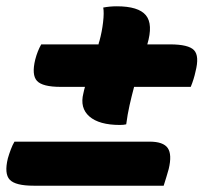

<svg xmlns="http://www.w3.org/2000/svg" viewBox="-31 -620 651 610"><path d="M100 -479H282Q283 -485 285 -490Q293 -519 296.5 -549.5Q300 -580 297 -596Q318 -600 340 -600Q409 -600 432.5 -571.5Q456 -543 437 -479H509Q568 -479 585.5 -460.5Q603 -442 590 -392Q588 -382 584 -369Q580 -356 575 -344H395Q387 -314 380.5 -285Q374 -256 370 -225Q366 -224 361 -223.5Q356 -223 350 -223Q284 -223 253 -250Q222 -277 234 -324Q236 -334 239 -344H162Q104 -344 86.5 -363Q69 -382 81 -431Q88 -458 100 -479ZM15 -170H444Q488 -170 502 -149.5Q516 -129 505 -83Q498 -58 489 -30H76Q18 -30 0 -49Q-18 -68 -6 -117Q-2 -131 3.5 -145.5Q9 -160 15 -170Z"/></svg>

Font: Recursive Mn Csl St XBd
Style: Italic
Weight: 800
Italic angle: -15°
Monospace: yes
Version: Version 1.079;hotconv 1.0.112;makeotfexe 2.5.65598; ttfautoh